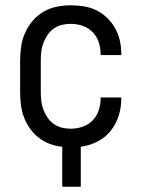

<svg xmlns="http://www.w3.org/2000/svg" viewBox="-20 -548 540 725"><path d="M215 157V6Q191 4 168.5 -4.5Q146 -13 126.5 -28Q107 -43 93 -63Q79 -83 70.5 -105.5Q62 -128 59 -152Q56 -176 56 -200V-320Q56 -347 60 -373.5Q64 -400 75 -424.5Q86 -449 103.5 -469.5Q121 -490 144 -503.5Q167 -517 193.5 -522.5Q220 -528 247 -528Q272 -528 297 -524Q322 -520 344 -509Q366 -498 384.5 -480.5Q403 -463 415 -441Q427 -419 432.5 -394.5Q438 -370 438 -345V-340H360V-343Q360 -366 353 -388Q346 -410 330 -426.5Q314 -443 292 -450.5Q270 -458 247 -458Q230 -458 213.5 -454Q197 -450 183 -440Q169 -430 159.5 -416Q150 -402 144 -386.5Q138 -371 136 -354Q134 -337 134 -320V-200Q134 -183 136 -166Q138 -149 144 -133.5Q150 -118 159.5 -104Q169 -90 183 -80Q197 -70 213.5 -66Q230 -62 247 -62Q270 -62 292 -69.5Q314 -77 330 -93.5Q346 -110 353 -132Q360 -154 360 -177V-180H438V-175Q438 -142 428 -110.5Q418 -79 397.5 -53.5Q377 -28 347 -13Q317 2 285 6V157Z"/></svg>

Font: Moesevka
Style: Regular
Weight: 400
Monospace: yes
Designer: Belleve Invis
Foundry: Belleve Invis
Version: Version 32.5.0; ttfautohint (v1.8.4)